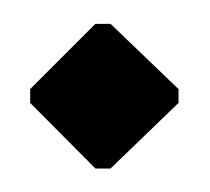

<svg xmlns="http://www.w3.org/2000/svg" viewBox="-20 -135 176 161"><path d="M60 6.3H72.7L129.7 -48.7V-60.3L72.7 -115H60L5.3 -60.3V-48.7Z"/></svg>

Font: Jomhuria
Style: Regular
Weight: 400
Designer: Arabic design by Kourosh Beigpour, Latin design by Eben Sorkin, engineering by Lasse Fister and Khaled Hosney
Version: Version 1.0000